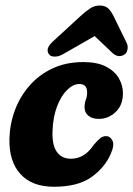

<svg xmlns="http://www.w3.org/2000/svg" viewBox="-20 -684 494 713"><path d="M274.5 -372Q252 -372 229.8 -350.5Q207.5 -329 192.2 -289.8Q177 -250.5 175 -197.5Q173 -145 191.2 -119.8Q209.5 -94.5 243.5 -94.5Q268 -94.5 289 -106.8Q310 -119 328.5 -146.5Q342 -162.5 352 -170.5Q362 -178.5 374 -178.5Q389 -178.5 397.5 -162Q406 -145.5 391 -112Q369 -61.5 319 -26Q269 9.5 180.5 9.5Q98.5 9.5 55.8 -37.8Q13 -85 15 -169Q16.5 -224 35.5 -275Q54.5 -326 89.8 -366.2Q125 -406.5 175.2 -430Q225.5 -453.5 289 -453.5Q341.5 -453.5 374 -436.5Q406.5 -419.5 421.5 -393.2Q436.5 -367 436.5 -338Q436.5 -293.5 409.5 -268Q382.5 -242.5 347.5 -242.5Q322.5 -242.5 308.2 -254.2Q294 -266 294 -285.5Q294 -302 298.8 -313.8Q303.5 -325.5 303.5 -341Q303.5 -372 274.5 -372ZM213.5 -482.5Q196 -473 181.5 -473.8Q167 -474.5 161.5 -483Q147 -503.5 177 -530.5L277 -622.5Q297 -641 313.8 -652.2Q330.5 -663.5 350 -663.5Q371 -663.5 382.2 -652.5Q393.5 -641.5 402.5 -622.5L449.5 -526.5Q456 -514 453.5 -501Q451 -488 444.5 -483Q421.5 -466.5 398.5 -486.5L331.5 -550Z"/></svg>

Font: Fraunces 144pt S100
Style: Bold Italic
Weight: 700
Italic angle: -16°
Version: Version 1.000; ttfautohint (v1.8.3)